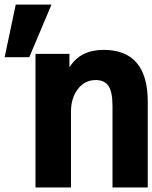

<svg xmlns="http://www.w3.org/2000/svg" viewBox="-39 -825 670 845"><path d="M117.2 0V-587.9H266.6V-530.3H267.6Q315.4 -605.5 417 -605.5Q611.3 -605.5 611.3 -377V0H456.1V-358.4Q456.1 -420.9 438.5 -446.8Q420.9 -472.7 382.8 -472.7Q334 -472.7 303.7 -433.1Q273.4 -393.6 273.4 -334V0ZM-18.6 -573.2 30.3 -804.7H187.5L89.8 -573.2Z"/></svg>

Font: Gothic A1 Black
Style: Regular
Weight: 900
Version: Version 2.50